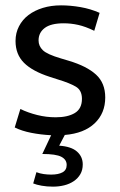

<svg xmlns="http://www.w3.org/2000/svg" viewBox="-20 -497 447 717"><path d="M332 -382Q299 -398 272 -404Q245 -410 218 -410Q170 -410 147 -392.5Q124 -375 124 -346Q124 -325 140 -309.5Q156 -294 207 -279L237 -270Q304 -250 338.5 -218.5Q373 -187 373 -133Q373 -74 333.5 -36.5Q294 1 222 7L201 47Q246 50 267.5 69Q289 88 289 117Q289 138 280 153.5Q271 169 255.5 179.5Q240 190 220 195Q200 200 178 200Q155 200 135.5 196.5Q116 193 104 188L116 146Q129 151 143 153Q157 155 171 155Q198 155 213.5 146.5Q229 138 229 119Q229 99 209 88.5Q189 78 138 78L171 8Q132 6 96.5 -1Q61 -8 35 -21L56 -90Q85 -76 119 -67.5Q153 -59 188 -59Q233 -59 259.5 -75Q286 -91 286 -128Q286 -160 263 -173.5Q240 -187 197 -200L166 -210Q101 -231 69.5 -262.5Q38 -294 38 -344Q38 -374 51 -399Q64 -424 86.5 -441Q109 -458 140 -467.5Q171 -477 208 -477Q243 -477 280.5 -470.5Q318 -464 352 -449Z"/></svg>

Font: Mukta
Style: Regular
Weight: 400
Designer: Girish Dalvi and Yashodeep Gholap
Foundry: Ek Type
Version: Version 2.538;PS 1.001;hotconv 16.6.51;makeotf.lib2.5.65220;